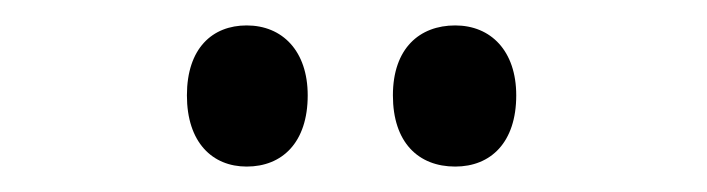

<svg xmlns="http://www.w3.org/2000/svg" viewBox="-20 -747 556 151"><path d="M127 -672C127 -635 147 -616 174 -616C202 -616 222 -635 222 -672C222 -707 202 -727 174 -727C147 -727 127 -709 127 -672ZM289 -672C289 -635 309 -616 338 -616C366 -616 386 -635 386 -672C386 -707 366 -727 338 -727C310 -727 289 -709 289 -672Z"/></svg>

Font: Noto Sans Sinhala UI ExtraCondensed Medium
Style: Regular
Weight: 500
Width: 2
Designer: Jelle Bosma - Monotype Design Team
Foundry: Monotype Imaging Inc.
Version: Version 2.006